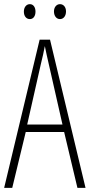

<svg xmlns="http://www.w3.org/2000/svg" viewBox="-20 -905 432 925"><path d="M95 -849C95 -828 106 -813 124 -813C140 -813 151 -827 151 -849C151 -871 140 -885 124 -885C106 -885 95 -869 95 -849ZM240 -850C240 -828 252 -813 269 -813C286 -813 298 -828 298 -850C298 -872 285 -885 269 -885C252 -885 240 -870 240 -850ZM353 0H392L221 -714H171L0 0H39L104 -269H289ZM215 -596 281 -305H111L177 -597C185 -631 191 -654 196 -683C202 -654 207 -630 215 -596Z"/></svg>

Font: Noto Sans Thai Looped ExtraCondensed ExtraLight
Style: Regular
Weight: 200
Width: 2
Designer: Sasikarn Vongin, Ben Mitchell
Foundry: The Fontpad Ltd
Version: Version 1.001